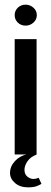

<svg xmlns="http://www.w3.org/2000/svg" viewBox="-20 -663 220 824"><path d="M43 0V-495H137V0ZM90 -553Q70 -553 56.5 -566Q43 -579 43 -598Q43 -617 56.5 -630Q70 -643 90 -643Q109 -643 123.5 -630Q138 -617 138 -598Q138 -579 123.5 -566Q109 -553 90 -553ZM100 141Q66 141 44.5 122.5Q23 104 23 79Q23 51 44.5 28Q66 5 97 -1L138 0Q111 10 98 29Q85 48 85 66Q85 85 97.5 95Q110 105 123 105Q131 105 137 103Q143 101 146 100L158 126Q152 130 138.5 135.5Q125 141 100 141Z"/></svg>

Font: Alumni Sans Thin SemiBold
Style: Regular
Weight: 600
Version: Version 1.018